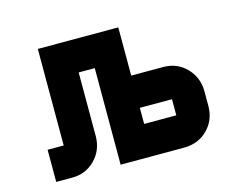

<svg xmlns="http://www.w3.org/2000/svg" viewBox="-83 -692 1018 817"><g transform="rotate(-15 425.5 -283.5)"><path d="M637.7 -141.6V-212.4H496.1V-141.6ZM637.7 -354.5Q696.8 -354.5 737.5 -313.7Q778.3 -272.9 779.8 -212.4V-141.6Q778.3 -81.5 738.3 -41.5Q698.2 -1.5 637.7 0H354.5V-425.3H283.7V-141.6Q282.2 -81.5 241.5 -40.8Q200.7 0 141.6 0H70.8V-141.6H141.6V-566.9H496.1V-354.5Z"/></g></svg>

Font: Blazma
Style: Regular
Weight: 400
Designer: GGBotNet
Version: 1.00